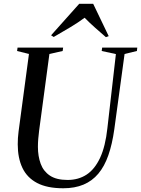

<svg xmlns="http://www.w3.org/2000/svg" viewBox="-20 -998 755 1028"><path d="M647 -709 592 -306Q581 -226.5 560.2 -167Q539.5 -107.5 506.5 -68.2Q473.5 -29 427 -9.5Q380.5 10 318.5 10Q232.5 10 178.8 -18.2Q125 -46.5 100 -99.2Q75 -152 75 -225.5Q75 -242 76 -259.2Q77 -276.5 79.5 -294.5L135 -709L71.5 -725L74 -743H318L315.5 -725L244.5 -709L189.5 -299Q186.5 -276.5 184.8 -254.5Q183 -232.5 183 -212Q183 -161.5 197.8 -121.2Q212.5 -81 247.2 -57.8Q282 -34.5 342 -34.5Q400 -34.5 443.8 -63.2Q487.5 -92 516 -153.2Q544.5 -214.5 555 -312L600.5 -708.5L524.5 -725L527 -743H715L713 -725ZM253.5 -809 404 -977.5H479L562 -804.5L547 -799Q518 -824 489 -849.8Q460 -875.5 433 -903Q398 -877 356.5 -852.2Q315 -827.5 267.5 -800Z"/></svg>

Font: Merriweather 144pt
Style: Italic
Weight: 400
Italic angle: -7.8°
Version: Version 2.101